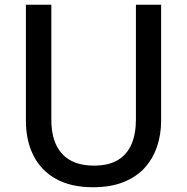

<svg xmlns="http://www.w3.org/2000/svg" viewBox="-20 -777 789 808"><path d="M371 11Q279 11 216 -24Q153 -59 121 -122Q89 -185 89 -269V-757H196V-273Q196 -179 241.5 -129.5Q287 -80 375 -80Q437 -80 476 -103.5Q515 -127 533.5 -170.5Q552 -214 552 -273V-757H658V-268Q658 -211 641 -160.5Q624 -110 589.5 -71.5Q555 -33 500.5 -11Q446 11 371 11Z"/></svg>

Font: Menbere
Style: Regular
Weight: 400
Designer: Aleme Tadesse
Foundry: Sorkin Type Co
Version: Version 1.000